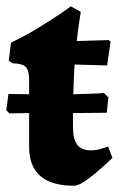

<svg xmlns="http://www.w3.org/2000/svg" viewBox="-21 -581 392 613"><path d="M338 -77Q331 -70 308 -49Q285 -28 258 -8Q231 12 215 12Q72 12 72 -112V-220L9 -219L-1 -229L6 -281L72 -280V-323Q72 -356 61.5 -367Q51 -378 19 -379L7 -387L14 -445Q57 -465 99.5 -491Q142 -517 170 -536Q198 -555 205 -561L237 -543Q236 -537 232 -511.5Q228 -486 224 -450L327 -453L332 -448L321 -372L217 -375Q215 -345 213 -280Q248 -281 275 -282Q302 -283 311 -284L325 -270L320 -221L212 -220V-175Q212 -137 225.5 -119Q239 -101 269 -101Q285 -101 302 -106Q319 -111 324 -113Z"/></svg>

Font: Alegreya ExtraBold
Style: Regular
Weight: 800
Designer: Juan Pablo del Peral
Foundry: Huerta Tipografica
Version: Version 2.007; ttfautohint (v1.6)